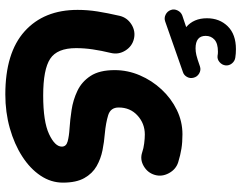

<svg xmlns="http://www.w3.org/2000/svg" viewBox="-116 -544 941 750"><g transform="rotate(90 355.0 -168.5)"><path d="M18.6 -364.7Q13.7 -377.4 20.3 -391.1Q26.9 -404.8 40.5 -409.7L85.4 -424.8Q50.8 -454.1 50.8 -505.9Q50.8 -555.2 82.3 -587.2Q113.8 -619.1 171.4 -619.1Q189.5 -619.1 204.1 -616.7Q218.3 -614.7 227.3 -603.5Q236.3 -592.3 234.9 -578.6Q233.4 -564.9 222.2 -555.2Q210.9 -545.4 196.8 -547.4Q190.9 -548.8 181.2 -548.8Q149.4 -548.8 134.5 -535.4Q119.6 -522 119.6 -501Q119.6 -461.4 168.5 -461.4Q181.2 -461.4 194.8 -464.6Q208.5 -467.8 238.8 -478.5Q252.9 -483.4 266.4 -475.6Q279.8 -467.8 283.2 -453.1Q286.6 -439.9 280 -428Q273.4 -416 261.2 -412.1L63.5 -342.8Q49.8 -337.9 36.6 -344.5Q23.4 -351.1 18.6 -364.7ZM18.1 -0.5Q18.1 -39.6 24.2 -78.1Q30.3 -116.7 41.5 -165.5Q48.8 -194.8 75.2 -211.2Q101.6 -227.5 130.9 -220.7Q160.2 -213.9 176.8 -187.5Q193.4 -161.1 186.5 -131.3Q177.2 -92.8 172.4 -59.8Q167.5 -26.9 167.5 5.4Q167.5 79.1 209 106.4Q250.5 133.8 352.5 133.8Q454.6 133.8 503.4 110.8Q552.2 87.9 552.2 61Q552.2 43.9 532 38.3Q511.7 32.7 480.5 30.8Q448.2 28.8 409.2 22.9Q370.1 17.1 334.5 0.2Q298.8 -16.6 276.1 -51.3Q253.4 -85.9 253.4 -145.5Q253.4 -196.3 273.7 -243.7Q293.9 -291 328.9 -328.6Q363.8 -366.2 408.9 -388.2Q454.1 -410.2 503.9 -410.2Q535.6 -410.2 560.3 -406.2Q585 -402.3 613.3 -393.6Q641.1 -384.8 656 -357.2Q670.9 -329.6 662.6 -301.8Q654.3 -273.9 628.2 -258.8Q602.1 -243.7 574.7 -252.9Q559.1 -258.3 539.8 -260.7Q520.5 -263.2 504.9 -263.2Q461.9 -263.2 430.7 -234.6Q399.4 -206.1 399.4 -161.1Q399.4 -129.4 429.4 -120.1Q459.5 -110.8 502 -106.9Q533.2 -104.5 566.4 -97.9Q599.6 -91.3 628.4 -75Q657.2 -58.6 675 -27.1Q692.9 4.4 692.9 56.6Q692.9 103.5 665.5 144.3Q638.2 185.1 590.3 215.8Q542.5 246.6 480.2 264.2Q418 281.7 348.6 281.7Q185.5 281.7 101.8 206.3Q18.1 130.9 18.1 -0.5Z"/></g></svg>

Font: Mikhak-DS2-FD ExtraBold
Style: Regular
Weight: 800
Designer: Amin Abedi
Version: Version 3.2